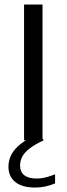

<svg xmlns="http://www.w3.org/2000/svg" viewBox="-20 -615 292 842"><path d="M85.5 0V-595H166.5V0ZM134.5 207.5Q77 207.5 47 183.2Q17 159 17 116Q17 88.5 29.5 63.8Q42 39 70.8 16.2Q99.5 -6.5 148 -28L172 0Q131.5 19 108.8 37Q86 55 77 73.2Q68 91.5 68 111Q68 138.5 86.2 153.2Q104.5 168 141.5 168Q159.5 168 178.2 163.5Q197 159 221.5 149.5V189.5Q200.5 198 179 202.8Q157.5 207.5 134.5 207.5Z"/></svg>

Font: Encode Sans SC
Style: Regular
Weight: 400
Version: Version 3.002